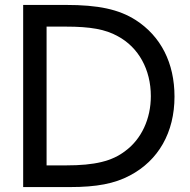

<svg xmlns="http://www.w3.org/2000/svg" viewBox="-20 -759 769 779"><path d="M74 0H264C372 0 445 -14 507 -47C623 -108 688 -222 688 -367C688 -503 633 -612 530 -678C462 -721 380 -739 247 -739H74ZM169 -88V-651H247C347 -651 408 -640 458 -612C542 -567 592 -477 592 -369C592 -277 554 -195 489 -147C435 -105 365 -88 248 -88Z"/></svg>

Font: Involve Medium
Style: Regular
Weight: 500
Designer: Stefan Peev
Foundry: Context Ltd.
Version: Version 1.001